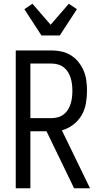

<svg xmlns="http://www.w3.org/2000/svg" viewBox="-20 -1004 540 1024"><path d="M64 0V-735H256Q283 -735 309.5 -729Q336 -723 359 -708.5Q382 -694 399 -672.5Q416 -651 426.5 -626Q437 -601 440.5 -574Q444 -547 444 -520Q444 -486 438 -452Q432 -418 415 -389Q398 -360 370.5 -339Q343 -318 310 -309L460 0H375L353 -46L228 -304H142V0ZM256 -374Q273 -374 290 -379Q307 -384 320.5 -394.5Q334 -405 343 -420Q352 -435 357 -451.5Q362 -468 364 -485Q366 -502 366 -520Q366 -537 364 -554Q362 -571 357 -587.5Q352 -604 343 -619Q334 -634 320.5 -644.5Q307 -655 290 -660Q273 -665 256 -665H142V-374ZM201 -815 110 -955 153 -984 250 -872 347 -984 390 -955 299 -815Z"/></svg>

Font: Iosevka Algr
Style: Regular
Weight: 400
Monospace: yes
Designer: Belleve Invis
Foundry: Belleve Invis
Version: Version 26.0.2; ttfautohint (v1.8.3)